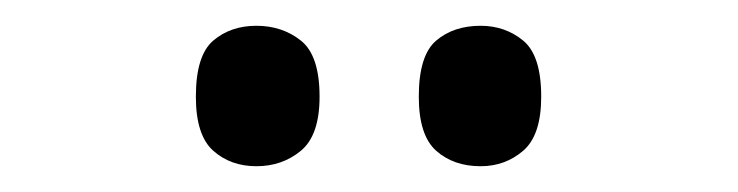

<svg xmlns="http://www.w3.org/2000/svg" viewBox="-20 -764 573 149"><path d="M353 -635Q332 -635 318.5 -647Q305 -659 305 -689Q305 -721 318.5 -732.5Q332 -744 353 -744Q372 -744 386 -732.5Q400 -721 400 -689Q400 -659 386 -647Q372 -635 353 -635ZM179 -635Q159 -635 145.5 -647Q132 -659 132 -689Q132 -721 145.5 -732.5Q159 -744 179 -744Q199 -744 213.5 -732.5Q228 -721 228 -689Q228 -659 213.5 -647Q199 -635 179 -635Z"/></svg>

Font: Noto Serif Thai SemiCondensed
Style: Regular
Weight: 400
Width: 4
Designer: Monotype Design Team
Foundry: Monotype Imaging Inc.
Version: Version 2.002